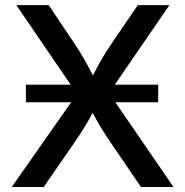

<svg xmlns="http://www.w3.org/2000/svg" viewBox="-20 -748 741 768"><path d="M83.5 -338.9V-409.2H262.7L45.4 -727.5H174.8L271 -584Q300.8 -539.6 317.4 -510.3Q334 -481 351.6 -446.3Q369.1 -480.5 386 -510Q402.8 -539.6 433.1 -584L531.2 -727.5H657.7L439 -409.2H612.8V-338.9H441.4L673.8 0H543.9L425.3 -173.8Q398.4 -213.4 383.1 -239Q367.7 -264.6 350.6 -296.9Q334 -265.6 318.1 -239.5Q302.2 -213.4 274.9 -173.8L154.8 0H26.9L264.6 -338.9Z"/></svg>

Font: Inter Medium
Style: Regular
Weight: 500
Designer: Rasmus Andersson
Foundry: rsms
Version: Version 4.001;git-9221beed3